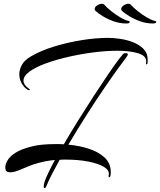

<svg xmlns="http://www.w3.org/2000/svg" viewBox="-20 -850 845 1014"><path d="M133 -374Q127 -374 123 -378Q105 -390 93.5 -411.5Q82 -433 82 -458Q82 -483 96 -508Q110 -533 143 -552Q196 -583 266.5 -604.5Q337 -626 411.5 -638Q486 -650 552 -650Q578 -650 613.5 -645Q649 -640 682.5 -627Q716 -614 738 -591.5Q760 -569 760 -534Q760 -530 760 -526.5Q760 -523 759 -519Q759 -510 754 -510Q751 -510 751 -515Q751 -518 751.5 -521Q752 -524 752 -527Q752 -556 708.5 -569Q665 -582 599 -582Q542 -582 475 -573.5Q408 -565 342.5 -550Q277 -535 223 -515.5Q169 -496 136.5 -472.5Q104 -449 104 -424Q104 -401 136 -379Q138 -378 138 -376Q138 -374 133 -374ZM216 144Q211 144 211 133Q211 123 217 105Q224 86 237.5 58Q251 30 270 -5Q245 -3 222 1.5Q199 6 178 12Q154 18 127.5 29.5Q101 41 76.5 50.5Q52 60 34 60Q21 60 15 55Q8 50 8 33Q8 18 19.5 -2.5Q31 -23 61.5 -43Q92 -63 150 -77Q172 -83 203.5 -86Q235 -89 272 -89Q283 -89 294.5 -89Q306 -89 317 -88Q353 -150 394.5 -216.5Q436 -283 477 -346Q518 -409 552.5 -459.5Q587 -510 609.5 -539.5Q632 -569 637 -569H646Q655 -569 655 -563Q655 -557 644 -543Q599 -484 546 -407Q493 -330 440 -247Q387 -164 341 -86Q398 -81 449 -64.5Q500 -48 532.5 -18Q565 12 565 59Q565 86 557 86Q552 86 554 76Q560 50 529 31.5Q498 13 445 3Q392 -7 331 -7Q322 -7 313 -7Q304 -7 295 -6Q273 34 254.5 69.5Q236 105 225 133Q220 144 216 144ZM786 -726Q753 -726 720.5 -737.5Q688 -749 663 -764.5Q638 -780 625 -792Q620 -796 620 -802Q620 -813 633 -821.5Q646 -830 658 -830Q666 -830 669 -827Q686 -808 709.5 -789.5Q733 -771 756.5 -757.5Q780 -744 796 -740Q805 -739 805 -733Q805 -731 801.5 -728.5Q798 -726 786 -726ZM646 -726Q613 -726 580.5 -737.5Q548 -749 523 -764.5Q498 -780 485 -792Q480 -796 480 -802Q480 -813 493 -821.5Q506 -830 518 -830Q526 -830 529 -827Q546 -808 569.5 -789.5Q593 -771 616.5 -757.5Q640 -744 656 -740Q665 -739 665 -733Q665 -731 661.5 -728.5Q658 -726 646 -726Z"/></svg>

Font: Arizonia
Style: Regular
Weight: 400
Designer: Robert E. Leuschke
Foundry: Robert E. Leuschke
Version: Version 1.010; ttfautohint (v1.8.4.7-5d5b)